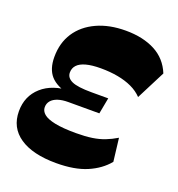

<svg xmlns="http://www.w3.org/2000/svg" viewBox="-136 -856 908 981"><g transform="rotate(20 318.0 -365.0)"><path d="M277.3 14Q149.5 14 79 -33.9Q8.5 -81.8 8.5 -171Q8.5 -252.8 65.8 -304.1Q123 -355.5 225 -358.5L221.3 -338.3Q148 -355 115.9 -391.4Q83.8 -427.8 83.8 -493Q83.8 -569.8 120.6 -625.8Q157.5 -681.8 225 -712.9Q292.5 -744 382 -744Q475 -744 541 -709.8Q607 -675.5 636.2 -603.8L556 -446.5Q532 -471.8 497.6 -487.8Q463.3 -503.8 420.6 -511.6Q378 -519.5 327.8 -519.5Q279.5 -519.5 247.9 -510.9Q216.2 -502.3 200.9 -485.8Q185.5 -469.3 185.5 -445.5Q185.5 -416.8 216.5 -402.4Q247.5 -388 324.3 -388H415L398.5 -300.5H228.8Q197.3 -300.5 173.9 -292.8Q150.5 -285 138 -270.2Q125.5 -255.5 125.5 -235Q125.5 -214 143.9 -198.4Q162.2 -182.7 205.1 -173.7Q248 -164.7 320.5 -164.7Q370.2 -164.7 407.2 -170.2Q444.2 -175.7 474.5 -187.5Q504.7 -199.2 535.5 -217.7L550.5 -92Q510.2 -43 443.9 -14.5Q377.5 14 277.3 14Z"/></g></svg>

Font: Savate ExtraLight
Style: Italic
Weight: 200
Italic angle: -11°
Designer: Max Esnée
Foundry: Plomb Type
Version: Version 2.000